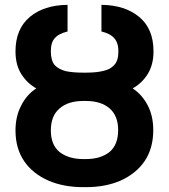

<svg xmlns="http://www.w3.org/2000/svg" viewBox="-20 -760 697 793"><path d="M337 -460Q378 -460 406 -467Q436 -473 452 -492Q469 -509 469 -548Q469 -583 452 -602Q436 -621 399 -630V-740Q496 -739 555 -690Q614 -641 614 -548Q614 -493 590 -454Q566 -416 528 -395Q567 -369 590 -325Q613 -281 613 -223Q613 -147 577 -94Q542 -43 478 -14Q415 13 335 13H324Q243 13 180 -14Q115 -43 80 -94Q44 -147 44 -221Q44 -280 68 -325Q91 -370 130 -395Q93 -415 68 -454Q44 -492 44 -548Q44 -640 103 -690Q162 -739 259 -740V-630Q222 -621 206 -602Q190 -585 190 -548Q190 -510 206 -491Q222 -474 252 -466Q282 -460 321 -460ZM324 -343Q261 -343 226 -312Q190 -282 190 -221Q190 -162 226 -132Q264 -103 324 -103H335Q395 -103 432 -132Q468 -162 468 -223Q468 -282 432 -313Q396 -343 335 -343Z"/></svg>

Font: Sinter Bold
Style: Regular
Weight: 700
Foundry: Adobe & rsms
Version: Version 1.000